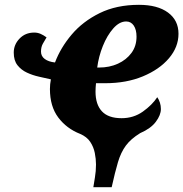

<svg xmlns="http://www.w3.org/2000/svg" viewBox="-20 -566 760 796"><path d="M367 210Q369 196 373.5 170Q378 144 378 116Q378 93 373 68Q368 43 354 22Q340 1 312 -11Q256 -33 221.5 -79Q187 -125 187 -197Q187 -217 191 -237Q169 -242 142 -248Q115 -254 91.5 -265Q68 -276 52.5 -295.5Q37 -315 37 -348Q37 -381 61 -406Q85 -431 122 -431Q136 -431 148.5 -425.5Q161 -420 173 -411Q165 -398 157.5 -384.5Q150 -371 150 -352Q150 -333 165.5 -321.5Q181 -310 208 -307Q231 -368 277 -422.5Q323 -477 393 -511.5Q463 -546 556 -546Q633 -546 676.5 -514Q720 -482 720 -426Q720 -371 680.5 -324.5Q641 -278 572.5 -249.5Q504 -221 416 -221H378Q377 -212 376.5 -202.5Q376 -193 376 -186Q376 -133 402.5 -104.5Q429 -76 484 -76Q534 -76 572.5 -103.5Q611 -131 632 -163Q639 -153 643 -140.5Q647 -128 647 -114Q647 -89 626 -61Q605 -33 561 -14Q522 10 501.5 38Q481 66 469 106.5Q457 147 443 210ZM391 -286Q434 -286 469 -302Q504 -318 525 -346.5Q546 -375 546 -414Q546 -443 534.5 -460Q523 -477 503 -477Q475 -477 449.5 -448Q424 -419 406.5 -375.5Q389 -332 383 -286Z"/></svg>

Font: Noto Serif Black
Style: Italic
Weight: 900
Italic angle: -12°
Designer: Monotype Design Team
Foundry: Monotype Imaging Inc.
Version: Version 2.013